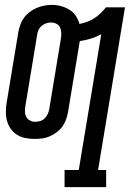

<svg xmlns="http://www.w3.org/2000/svg" viewBox="-20 -560 540 785"><path d="M244 205V135H302L394 -420Q374 -409 351 -402Q328 -395 306 -392Q306 -392 306 -391.5Q306 -391 306 -391L258 -101Q255 -85 249.5 -70Q244 -55 234.5 -42Q225 -29 211.5 -19Q198 -9 183 -2.5Q168 4 152.5 6Q137 8 122 8Q103 8 84.5 4.5Q66 1 50.5 -8.5Q35 -18 24.5 -32.5Q14 -47 9 -64.5Q4 -82 4 -101Q4 -120 7 -139L55 -429Q58 -445 63.5 -460Q69 -475 78.5 -488Q88 -501 101.5 -511Q115 -521 130 -527.5Q145 -534 160.5 -537Q176 -540 192 -540Q211 -540 229.5 -535Q248 -530 263.5 -520.5Q279 -511 289.5 -495.5Q300 -480 305 -462Q320 -465 335.5 -470.5Q351 -476 365 -485Q379 -494 391 -505.5Q403 -517 413 -530H491L381 135H414V205ZM123 -62Q134 -62 144 -65Q154 -68 162 -75.5Q170 -83 174.5 -92.5Q179 -102 181 -112L229 -402Q231 -414 230.5 -426Q230 -438 225.5 -448Q221 -458 210.5 -463Q200 -468 189 -468Q178 -468 168 -464.5Q158 -461 150 -454Q142 -447 137.5 -437.5Q133 -428 132 -418L84 -128Q82 -116 82 -104.5Q82 -93 87 -83Q92 -73 102 -67.5Q112 -62 123 -62Z"/></svg>

Font: Iosevka Slab Oblique
Style: Regular
Weight: 400
Italic angle: -9°
Monospace: yes
Designer: Belleve Invis
Foundry: Belleve Invis
Version: Version 11.1.1; ttfautohint (v1.8.3)